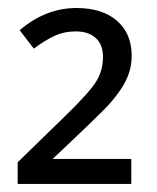

<svg xmlns="http://www.w3.org/2000/svg" viewBox="-20 -743 390 477"><path d="M306.2 -286.1H23.9V-339.8L139.2 -452.1Q201.2 -512.2 218.5 -539.8Q235.8 -567.4 235.8 -601.1Q235.8 -632.8 217.5 -648.9Q199.2 -665 168.9 -665Q138.7 -665 114.3 -653.3Q89.8 -641.6 64 -622.1L28.8 -668Q93.8 -723.1 169.9 -723.1Q234.4 -723.1 270.8 -691.2Q307.1 -659.2 307.1 -605Q307.1 -582.5 301 -563.2Q294.9 -543.9 282.2 -524.2Q269.5 -504.4 249.3 -481.9Q229 -459.5 110.8 -348.1H306.2Z"/></svg>

Font: NotoPenekeko
Style: Regular
Weight: 400
Designer: Monotype Design team
Foundry: Monotype Imaging Inc.
Version: Version 1.04